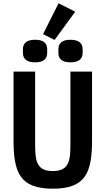

<svg xmlns="http://www.w3.org/2000/svg" viewBox="-20 -1132 640 1164"><path d="M62 -698V-283C62 -87 100 12 300 12C500 12 538 -87 538 -283V-698H407V-263C407 -160 401 -95 300 -95C199 -95 193 -160 193 -263V-698ZM436 -1061 335 -1112 241 -925 311 -890ZM193 -754C248 -754 266 -779 266 -811V-834C266 -866 248 -891 193 -891C138 -891 119 -866 119 -834V-811C119 -779 138 -754 193 -754ZM407 -754C462 -754 481 -779 481 -811V-834C481 -866 462 -891 407 -891C352 -891 334 -866 334 -834V-811C334 -779 352 -754 407 -754Z"/></svg>

Font: IBM Mono SemiBold
Style: Regular
Weight: 600
Monospace: yes
Designer: Mike Abbink, Paul van der Laan, Pieter van Rosmalen
Foundry: Bold Monday
Version: Version 2.3